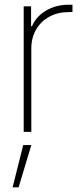

<svg xmlns="http://www.w3.org/2000/svg" viewBox="-20 -557 343 811"><path d="M80.1 -530.3H111.3V-446.3H115.2Q132.8 -487.8 174.8 -512.5Q216.8 -537.1 270.5 -537.1H286.1V-505.9H269.5Q224.1 -505.9 188.2 -486.3Q152.3 -466.8 132.3 -431.9Q112.3 -397 112.3 -352.5V0H80.1ZM78.1 55.7H112.3L58.6 234.4H33.2Z"/></svg>

Font: Pretendard Thin
Style: Regular
Weight: 100
Designer: Base glyphs from Inter by Rasmus Andersson; Hangeul glyphs from Noto Sans CJK(Source Han Sans) by Jang Soo-young and Kan
Foundry: Kil Hyung-jin
Version: Version 1.309